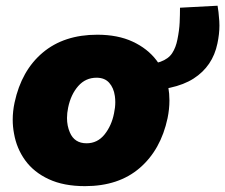

<svg xmlns="http://www.w3.org/2000/svg" viewBox="-20 -637 788 672"><path d="M277.5 14.5Q203 14.5 150.8 -9.8Q98.5 -34 68.2 -75.8Q38 -117.5 29 -170Q24.5 -193.5 24.5 -218Q24.5 -247.5 31 -278Q55 -390 129.5 -452.8Q204 -515.5 320.5 -515.5Q392.5 -515.5 444.5 -491.2Q496.5 -467 527.8 -425.8Q559 -384.5 569 -332.5Q573 -309.5 573 -285.5Q573 -255 566.5 -223.5Q543 -113 469.2 -49.2Q395.5 14.5 277.5 14.5ZM283 -135.5Q321 -135.5 345.8 -166.2Q370.5 -197 379 -240Q383.5 -260.5 383.5 -279.5Q383.5 -290.5 382 -301Q378 -329.5 362.2 -347.2Q346.5 -365 318 -365Q279.5 -365 253.8 -335.8Q228 -306.5 218.5 -260.5Q214.5 -241.5 214.5 -224Q214.5 -196.5 224.5 -173.5Q240.5 -135.5 283 -135.5ZM460.5 -319 463 -410.5Q513.5 -410.5 541.5 -420.8Q569.5 -431 582.5 -450.8Q595.5 -470.5 601 -499Q607.5 -531 608.8 -558Q610 -585 610 -610L741.5 -617Q745 -599 747.5 -563.5Q748 -555.5 748 -547.5Q748 -518.5 741 -485Q724.5 -405 657.5 -362Q590.5 -319 460.5 -319Z"/></svg>

Font: Heraclito ExtraBold
Style: Italic
Weight: 800
Italic angle: -12°
Designer: Kostas Bartsokas (font) & Cristiano Sobral (main changes)
Foundry: Kostas Bartsokas (font) & Cristiano Sobral (main changes)
Version: Version 1.00;July 8, 2020;FontCreator 13.0.0.2655 64-bit